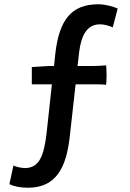

<svg xmlns="http://www.w3.org/2000/svg" viewBox="-20 -770 610 899"><path d="M320 -250 334 -375H405H441C454 -375 468 -374 476 -373C480 -375 480 -461 476 -464C454 -462 432 -461 410 -461H343L351 -529C360 -599 385 -656 447 -656C474 -656 492 -648 508 -642L531 -730C509 -740 472 -750 440 -750C312 -750 257 -674 239 -519L233 -461H209L129 -456V-375H223L199 -154C186 -35 162 16 97 17C78 16 61 13 43 5L24 92C42 102 74 109 111 109C245 109 290 11 306 -125Z"/></svg>

Font: GenSekiGothic2 TW M
Style: Regular
Weight: 500
Version: Version 2.100;PS 2.1;hotconv 16.6.51;makeotf.lib2.5.65220 DE